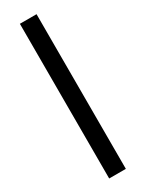

<svg xmlns="http://www.w3.org/2000/svg" viewBox="-245 -747 777 1018"><g transform="rotate(-30 143.5 -237.5)"><path d="M90 -711H192V236H90Z"/></g></svg>

Font: Josefin Sans Thin SemiBold
Style: Regular
Weight: 600
Version: Version 2.000